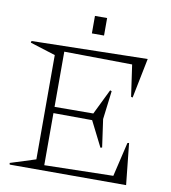

<svg xmlns="http://www.w3.org/2000/svg" viewBox="-85 -845 818 918"><g transform="rotate(10 324.0 -385.5)"><path d="M22 -7.8 145 -46.9V-553.2L22 -591.8L23.9 -600.1L585.9 -611.8L546.9 -418L539.1 -419.9L517.1 -573.2L187 -577.1V-309.1L375 -310.1L435.1 -433.1L442.9 -430.2L425.8 -292L444.8 -157.2L437 -154.8L375 -277.8L187 -278.8V-25.9L521 -33.2L560.1 -199.2L567.9 -201.2L588.9 0H23.9ZM301.8 -686V-771H360.8V-686Z"/></g></svg>

Font: Halibut Thin
Style: Regular
Weight: 250
Designer: Matteo Maggi
Foundry: Collletttivo
Version: Version 3.080 | FøM Fix